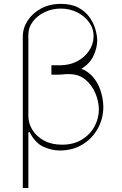

<svg xmlns="http://www.w3.org/2000/svg" viewBox="-20 -757 625 982"><path d="M291.2 -737.2Q344.5 -737.2 380.3 -718.2Q416.2 -699.2 437.3 -669.6Q458.5 -639.9 467.7 -608Q476.9 -576 477.3 -549.7Q476.9 -511.7 458.1 -471.6Q439.3 -431.5 396.7 -405.5Q438.2 -387.8 462.5 -354.9Q486.9 -322.1 497.5 -283.6Q508.2 -245 508.5 -210.2Q508.2 -149.9 480.1 -99.3Q452.1 -48.7 402.2 -18.1Q352.3 12.4 285.5 12.8Q243.6 12.4 201.7 -6.6Q159.8 -25.6 130.7 -82.4L125 -79.5V204.5H96.6V-568.2Q96.2 -612.2 120.9 -650.7Q145.6 -689.3 189.6 -713.2Q233.7 -737.2 291.2 -737.2ZM242.9 -420.5V-423.3H289.8Q337 -423.7 375 -443.7Q413 -463.8 435.7 -497.7Q458.5 -531.6 458.8 -572.4Q458.5 -612.6 434.8 -644.4Q411.2 -676.1 373.4 -694.6Q335.6 -713.1 291.2 -713.1Q246.4 -713.1 208.3 -694.8Q170.1 -676.5 147.4 -646Q124.6 -615.4 125 -578.1V-167.6Q125 -165.8 125 -163.7Q125.4 -124.3 146.7 -90.9Q168 -57.5 206.3 -37.3Q244.7 -17 296.9 -17Q355.8 -17 397.9 -42.4Q440 -67.8 462.7 -109Q485.4 -150.2 485.8 -197.4Q485.4 -237.6 468.2 -279.1Q451 -320.7 417.6 -349.1Q384.2 -377.5 335.2 -377.8H315.3Q294.4 -375 271.3 -375H242.9Z"/></svg>

Font: Inter Thin BETA
Style: Regular
Weight: 100
Designer: Rasmus Andersson
Foundry: rsms
Version: Version 3.011;git-f93a4a705